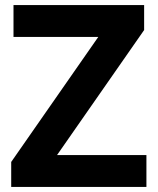

<svg xmlns="http://www.w3.org/2000/svg" viewBox="-20 -734 619 754"><path d="M555 0H24V-98L366 -589H33V-714H546V-616L204 -125H555Z"/></svg>

Font: Noto Naskh Arabic
Style: Regular
Weight: 400
Designer: Monotype Design Team, David Williams, Mohamad Dakak and Nizar Qandah
Foundry: Monotype Imaging Inc.
Version: Version 2.013